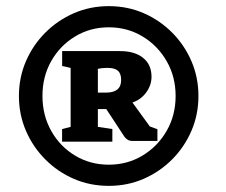

<svg xmlns="http://www.w3.org/2000/svg" viewBox="-20 -813 731 620"><path d="M331.3 -212.8Q271 -212.8 218.8 -235.3Q166.5 -257.9 126.5 -298Q86.5 -338 63.8 -390.6Q41.1 -443.1 41.1 -503Q41.1 -562.9 63.8 -615.4Q86.5 -667.8 126.5 -707.8Q166.5 -747.8 218.9 -770.5Q271.4 -793.2 331.3 -793.2Q391.6 -793.2 443.8 -770.5Q495.9 -747.8 535.8 -707.8Q575.6 -667.8 598.2 -615.4Q620.8 -562.9 620.8 -503Q620.8 -443.1 598.2 -390.6Q575.6 -338.2 535.8 -298.2Q495.9 -258.2 443.8 -235.5Q391.6 -212.8 331.3 -212.8ZM331.3 -281.2Q391.3 -281.2 440.3 -310.7Q489.3 -340.2 518.2 -390.5Q547.1 -440.7 547.1 -503Q547.1 -565.3 518.2 -615.5Q489.3 -665.8 440.3 -695.3Q391.3 -724.8 331.3 -724.8Q271.3 -724.8 222.6 -695.3Q173.8 -665.8 145.5 -615.8Q117.1 -565.8 117.1 -503.1Q117.1 -440.5 145.6 -390Q174.1 -339.4 222.9 -310.3Q271.6 -281.2 331.3 -281.2ZM180.5 -355.6V-396.3L208.1 -403.3V-593.8L180.7 -599.8V-648H367.7Q415.2 -648 442.3 -626Q469.3 -604.1 469.3 -565Q469.3 -538.1 452.2 -514.6Q435.1 -491.2 407.7 -482L463.8 -404.7L488.3 -395.7V-358H406.1Q398.1 -358 392.1 -361.9Q386.1 -365.8 382.1 -371L323.2 -460.8H296V-403.3L342.8 -396.3V-355.6ZM296 -514H322.8Q371.2 -514 371.2 -554.7Q371.2 -575.2 360.8 -584.5Q350.5 -593.8 327 -593.8Q309.2 -593.8 296 -590.8Z"/></svg>

Font: Faustina Light
Style: Italic
Weight: 300
Italic angle: -8°
Designer: Alfonso Garcia
Foundry: http://www.omnibus-type.com
Version: Version 1.200